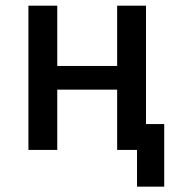

<svg xmlns="http://www.w3.org/2000/svg" viewBox="-20 -538 626 689"><path d="M471.7 131.8V0H400.4V-216.3H185.5V0H82V-517.6H185.5V-301.3H400.4V-517.6H503.9V-92.8H569.3V131.8Z"/></svg>

Font: CaskaydiaMono NF
Style: Regular
Weight: 400
Designer: Aaron Bell
Foundry: Saja Typeworks
Version: Version 2111.001; ttfautohint (v1.8.4);Nerd Fonts 3.1.1